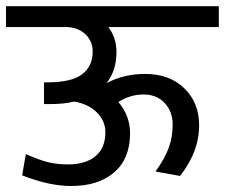

<svg xmlns="http://www.w3.org/2000/svg" viewBox="-34 -645 743 634"><path d="M395.5 -204.6Q395.5 -121.6 343.5 -76.2Q291.5 -30.8 200.7 -30.8Q128.9 -30.8 39.1 -65.9L51.3 -136.2Q94.2 -117.2 123.8 -109.6Q153.3 -102.1 189.9 -102.1Q249 -102.1 281.5 -129.4Q314 -156.7 314 -208.5Q314 -245.1 286.4 -273.2Q258.8 -301.3 210.9 -309.6Q177.7 -301.3 131.3 -301.3H111.3V-373H121.1Q202.1 -373 237.1 -399.7Q272 -426.3 272 -474.6Q272 -507.3 250.2 -529.8Q228.5 -552.2 189.9 -555.7H-14.2V-624.5H688.5V-555.7H323.7Q350.6 -520.5 350.6 -473.1Q350.6 -412.1 317.9 -370.6Q375 -400.9 445.3 -400.9Q525.4 -400.9 574.5 -353.5Q623.5 -306.2 623.5 -231.4Q623.5 -143.6 560.5 -64L479.5 -78.6Q510.3 -121.6 523.2 -157Q536.1 -192.4 536.1 -234.4Q536.1 -276.4 509.8 -304.7Q483.4 -333 439.7 -333Q396 -333 356.9 -308.1Q395.5 -262.7 395.5 -204.6Z"/></svg>

Font: Yantramanav
Style: Regular
Weight: 400
Version: Version 1.001;PS 1.0;hotconv 1.0.72;makeotf.lib2.5.5900; ttf